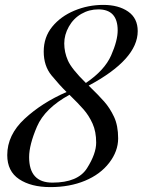

<svg xmlns="http://www.w3.org/2000/svg" viewBox="-20 -742 584 776"><path d="M97.7 -106.9Q97.7 -3.9 191.9 -3.9Q294.9 -3.9 331.8 -62.3Q368.7 -120.6 368.7 -165.5Q368.7 -210.4 354 -242.7Q339.4 -274.9 317.9 -299.6Q296.4 -324.2 260.7 -358.9Q161.1 -304.2 129.4 -230.2Q97.7 -156.2 97.7 -106.9ZM455.6 -619.1Q455.6 -704.1 377.4 -704.1Q340.3 -704.1 308.6 -685.8Q276.9 -667.5 258.3 -634.5Q239.7 -601.6 239.7 -566.4Q239.7 -531.2 254.4 -497.6Q269 -463.9 327.1 -406.7Q402.8 -458 429.2 -518.1Q455.6 -578.1 455.6 -619.1ZM9.3 -115.2Q9.3 -196.8 79.6 -262Q149.9 -327.1 249 -370.1Q219.7 -398.9 188.2 -437.3Q156.7 -475.6 156.7 -533.7Q156.7 -591.8 190.9 -633.8Q225.1 -675.8 280.5 -699Q335.9 -722.2 397.5 -722.2Q459 -722.2 497.8 -695.3Q536.6 -668.5 536.6 -616.2Q536.6 -502 338.4 -396Q377.9 -357.9 401.1 -331.5Q424.3 -305.2 440.9 -269.8Q457.5 -234.4 457.5 -182.6Q457.5 -130.9 421.4 -84Q385.3 -37.1 323.5 -11.5Q261.7 14.2 183.6 14.2Q105.5 14.2 57.4 -17.8Q9.3 -49.8 9.3 -115.2Z"/></svg>

Font: PlayfairDisplaySC-Italic
Style: Italic
Weight: 400
Italic angle: -14°
Designer: Claus Eggers Sørensen
Foundry: Claus Eggers Sørensen
Version: Version 1.004;PS 001.004;hotconv 1.0.70;makeotf.lib2.5.58329